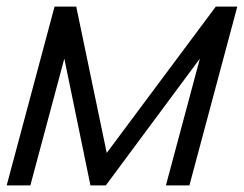

<svg xmlns="http://www.w3.org/2000/svg" viewBox="-23 -560 737 580"><path d="M-2.8 0H68.7L171.3 -383L250.2 0H296.7L580.8 -383L478.2 0H549.2L693.8 -540H628.8L299.4 -98L207.3 -540H141.8Z"/></svg>

Font: Manrope
Style: RegularItalic
Weight: 400
Italic angle: -15°
Designer: Mikhail Sharanda
Foundry: Mikhail Sharanda
Version: Version 4.502;hotconv 1.0.109;makeotfexe 2.5.65596